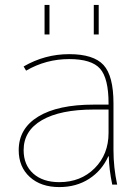

<svg xmlns="http://www.w3.org/2000/svg" viewBox="-20 -750 567 780"><path d="M361 -610V-730H381V-610ZM161 -610V-730H181V-610ZM422 -115H420Q394 -57 342 -23.5Q290 10 221 10Q146 10 101 -31Q56 -72 56 -140Q56 -228 135.5 -276.5Q215 -325 361 -325H421V-330Q421 -432 386.5 -471Q352 -510 261 -510Q167 -510 86 -463L76 -480Q162 -530 261 -530Q360 -530 400.5 -486Q441 -442 441 -330V-140Q441 -70 456 0H436Q423 -62 422 -115ZM76 -140Q76 -80 115 -45Q154 -10 221 -10Q308 -10 364.5 -66.5Q421 -123 421 -210V-305H361Q225 -305 150.5 -262Q76 -219 76 -140Z"/></svg>

Font: M PLUS 1p Thin
Style: Regular
Weight: 250
Version: Version 1.062